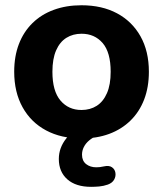

<svg xmlns="http://www.w3.org/2000/svg" viewBox="-20 -521 626 737"><path d="M292.7 10.5Q214.8 10.5 156.8 -20.5Q98.8 -51.5 66.6 -109.4Q34.5 -167.3 34.5 -245.8Q34.5 -304.8 52.5 -351.8Q70.5 -398.8 104.6 -432.3Q138.7 -465.8 186.4 -483.2Q234.2 -500.8 292.7 -500.8Q371.5 -500.8 429.4 -469.8Q487.2 -438.8 519.4 -381.5Q551.5 -324.2 551.5 -245.6Q551.5 -186.6 533.4 -139.2Q515.2 -91.8 481 -58.3Q446.8 -24.8 399.3 -7.1Q351.8 10.5 292.7 10.5ZM292.7 -98.8Q326.3 -98.8 351.4 -114.9Q376.5 -131 390.6 -163.5Q404.8 -196 404.8 -245.4Q404.8 -320.2 373.9 -355.9Q343 -391.5 293.1 -391.5Q260 -391.5 234.8 -375.8Q209.5 -360 195.4 -327.6Q181.2 -295.2 181.2 -245.6Q181.2 -171.5 212.1 -135.1Q243 -98.8 292.7 -98.8ZM329.8 196.2Q271.2 196.2 238.5 167.4Q205.8 138.5 205.8 89.2Q205.8 46 234.8 9.9Q263.8 -26.2 310.8 -44.5L352 0Q335.5 7 322.2 18.1Q309 29.2 301.9 43.2Q294.8 57.2 294.8 72.8Q294.8 96.2 310.5 108.8Q326.2 121.2 349.8 121.2Q356.5 121.2 363.6 120.4Q370.8 119.5 378.2 117.8Q398.5 113.2 409.6 120.9Q420.8 128.5 423 142.2Q425.2 156 418.1 168.6Q411 181.2 394 187.5Q377.5 193.2 360.6 194.8Q343.8 196.2 329.8 196.2Z"/></svg>

Font: Nunito ExtraLight
Style: Regular
Weight: 200
Designer: Vernon Adams
Foundry: Vernon Adams
Version: Version 3.602;April 4, 2023;FontCreator 14.0.0.2856 64-bit